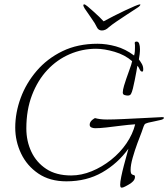

<svg xmlns="http://www.w3.org/2000/svg" viewBox="-20 -815 773 882"><path d="M623 -795Q623 -795 624 -794.5Q625 -794 625 -793Q624 -789 617 -783.5Q610 -778 606 -776Q586 -763 561.5 -747Q537 -731 515 -716Q493 -701 480 -690Q465 -675 448 -675Q432 -675 425 -690Q418 -706 400 -731Q382 -756 369 -776Q368 -778 365 -783.5Q362 -789 363 -793Q365 -795 367 -795Q371 -795 382.5 -785.5Q394 -776 409 -762.5Q424 -749 437 -736.5Q450 -724 456 -717Q476 -728 502.5 -741.5Q529 -755 554.5 -767Q580 -779 599 -787Q618 -795 623 -795ZM540 47Q534 47 533 42Q532 37 532 34Q532 21 537 -3.5Q542 -28 549 -54.5Q556 -81 562 -102.5Q568 -124 570 -132Q521 -64 449.5 -23Q378 18 285 18Q209 18 156.5 -17.5Q104 -53 77 -109.5Q50 -166 50 -229Q50 -297 75 -365Q100 -433 148.5 -489.5Q197 -546 267 -580Q337 -614 428 -614Q469 -614 512.5 -602Q556 -590 596 -560Q599 -571 599.5 -580Q600 -589 600 -596Q600 -603 600 -608Q600 -613 599 -617V-618Q599 -624 608 -624Q616 -624 619.5 -614Q623 -604 623 -589Q623 -578 621.5 -565.5Q620 -553 618 -542Q625 -533 631.5 -521.5Q638 -510 638 -497Q638 -495 637.5 -490.5Q637 -486 633 -486Q626 -486 621 -497.5Q616 -509 611 -513Q610 -504 606.5 -486Q603 -468 599 -447Q595 -426 590.5 -408.5Q586 -391 582 -384Q578 -376 567 -376Q560 -376 552 -378.5Q544 -381 544 -390Q544 -402 550 -422Q556 -442 560 -453Q565 -469 574.5 -494Q584 -519 587 -534Q554 -563 506.5 -577Q459 -591 421 -591Q358 -591 300 -566Q242 -541 197.5 -493.5Q153 -446 127 -378Q101 -310 101 -225Q101 -167 124 -118Q147 -69 192.5 -39Q238 -9 307 -9Q354 -9 401.5 -28.5Q449 -48 490.5 -81Q532 -114 561 -156.5Q590 -199 601 -244Q570 -242 535 -237.5Q500 -233 469 -229.5Q438 -226 417 -226Q408 -226 400 -229.5Q392 -233 392 -242Q392 -254 403.5 -264Q415 -274 419 -272Q425 -270 439 -268Q453 -266 472 -266Q500 -266 544 -268Q588 -270 636.5 -272.5Q685 -275 724 -277Q726 -277 729.5 -276.5Q733 -276 733 -274Q733 -268 720.5 -264.5Q708 -261 691.5 -258Q675 -255 661 -251.5Q647 -248 644 -243Q640 -236 637 -226.5Q634 -217 631 -209Q623 -189 611 -156.5Q599 -124 589.5 -90.5Q580 -57 580 -35Q580 -19 585 -15Q590 -11 595 -10.5Q600 -10 600 -2Q600 9 590.5 18.5Q581 28 571 33Q566 36 555.5 41.5Q545 47 540 47Z"/></svg>

Font: Moon Dance
Style: Regular
Weight: 400
Designer: Robert E. Leuschke
Foundry: Robert E. Leuschke
Version: Version 1.010; ttfautohint (v1.8.3)